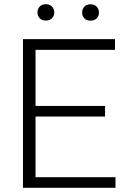

<svg xmlns="http://www.w3.org/2000/svg" viewBox="-20 -898 609 918"><path d="M482.4 -340.8H149.9V-50.8H532.2V0H89.8V-710.9H529.8V-659.7H149.9V-391.6H482.4ZM159.2 -838.4Q159.2 -855 169.7 -866.5Q180.2 -877.9 199.2 -877.9Q217.8 -877.9 228.8 -866.5Q239.7 -855 239.7 -838.4Q239.7 -822.3 228.8 -811Q217.8 -799.8 199.2 -799.8Q180.2 -799.8 169.7 -811Q159.2 -822.3 159.2 -838.4ZM372.6 -837.9Q372.6 -854.5 383.3 -866Q394 -877.4 412.6 -877.4Q431.6 -877.4 442.4 -866Q453.1 -854.5 453.1 -837.9Q453.1 -821.8 442.4 -810.5Q431.6 -799.3 412.6 -799.3Q394 -799.3 383.3 -810.5Q372.6 -821.8 372.6 -837.9Z"/></svg>

Font: RobotoDraft Light
Style: Regular
Weight: 300
Version: Version 2.001151; 2014